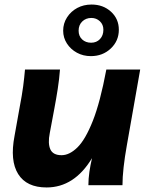

<svg xmlns="http://www.w3.org/2000/svg" viewBox="-20 -815 650 845"><path d="M185 10Q97 10 60 -49Q23 -108 44 -217L66 -340Q77 -397 82 -435.5Q87 -474 90 -509H244Q241 -468 234 -423Q227 -378 219 -336L199 -229Q190 -184 201.5 -158Q213 -132 251 -132Q286 -132 321 -166.5Q356 -201 388.5 -283Q421 -365 448 -509H597L538 -174Q529 -124 524 -79Q519 -34 519 0H369Q369 -28 373.5 -59Q378 -90 385 -119Q307 10 185 10ZM380 -568Q346 -568 318.5 -583Q291 -598 274.5 -623.5Q258 -649 258 -680Q258 -712 275 -738.5Q292 -765 320 -780Q348 -795 383 -795Q434 -795 468.5 -763.5Q503 -732 503 -684Q503 -635 467.5 -601.5Q432 -568 380 -568ZM381 -627Q405 -627 420 -643Q435 -659 435 -684Q435 -707 419.5 -721.5Q404 -736 382 -736Q358 -736 342 -720.5Q326 -705 326 -680Q326 -656 341.5 -641.5Q357 -627 381 -627Z"/></svg>

Font: Livvic
Style: Bold Italic
Weight: 700
Italic angle: -10°
Designer: Jacques Le Bailly, Baron von Fonthausen
Version: Version 1.001; ttfautohint (v1.8.2)